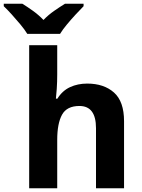

<svg xmlns="http://www.w3.org/2000/svg" viewBox="-77 -1000 754 1020"><path d="M227 -605Q227 -565 224.5 -528Q222 -491 220 -476H228Q254 -518 295 -537Q336 -556 386 -556Q475 -556 528.5 -508.5Q582 -461 582 -356V0H433V-319Q433 -437 345 -437Q278 -437 252.5 -390.5Q227 -344 227 -257V0H78V-760H227ZM68 -820Q54 -843 31.5 -870Q9 -897 -14.5 -923Q-38 -949 -57 -967V-980H42Q68 -964 98 -942.5Q128 -921 154 -894Q180 -921 211 -942.5Q242 -964 268 -980H367V-967Q349 -949 325 -923Q301 -897 278.5 -870Q256 -843 242 -820Z"/></svg>

Font: RS Noto Sans
Style: Bold
Weight: 700
Designer: Monotype Design Team
Foundry: Monotype Imaging Inc.
Version: Version 3.10